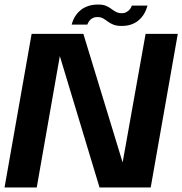

<svg xmlns="http://www.w3.org/2000/svg" viewBox="-31 -824 802 844"><path d="M-11 0H130.5L237.5 -609H222.5L406.5 0H631.5L750.5 -675H609L500.5 -67.5H521L335.5 -675H108ZM503 -710Q528 -710 546.2 -716.5Q564.5 -723 577.5 -734Q590.5 -745 598.5 -757Q606.5 -769 611 -780.5Q615.5 -792 617.5 -799.5H548.5Q547 -793.5 541.5 -785.5Q536 -777.5 526.5 -771.8Q517 -766 504.5 -766Q489.5 -766 478.8 -771.8Q468 -777.5 458 -785.2Q448 -793 434.8 -798.5Q421.5 -804 401 -804Q375.5 -804 356.8 -797.5Q338 -791 325 -780.8Q312 -770.5 303.5 -758.5Q295 -746.5 290.5 -735.2Q286 -724 284 -716H353Q355 -722 360 -730Q365 -738 374.5 -743.5Q384 -749 398 -749Q412 -749 422 -743.2Q432 -737.5 442.5 -729.5Q453 -721.5 467.2 -715.8Q481.5 -710 503 -710Z"/></svg>

Font: Anybody UltraCondensed Thin SemiBold
Style: Italic
Weight: 600
Italic angle: -10°
Version: Version 1.111